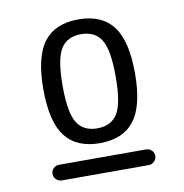

<svg xmlns="http://www.w3.org/2000/svg" viewBox="-66 -799 632 661"><g transform="rotate(-10 250.0 -468.0)"><path d="M179.2 -391.1Q201.2 -355.5 250 -355.5Q298.8 -355.5 320.8 -391.1Q342.8 -426.8 342.8 -520Q342.8 -613.3 320.8 -648.9Q298.8 -684.6 250 -684.6Q201.2 -684.6 179.2 -648.9Q157.2 -613.3 157.2 -520Q157.2 -426.8 179.2 -391.1ZM129.4 -685.1Q168.9 -736.3 250 -736.3Q331.1 -736.3 370.6 -685.1Q410.2 -633.8 410.2 -520Q410.2 -406.2 370.6 -355Q331.1 -303.7 250 -303.7Q168.9 -303.7 129.4 -355Q89.8 -406.2 89.8 -520Q89.8 -633.8 129.4 -685.1ZM97.7 -200.2Q86.9 -200.2 78.6 -208.5Q70.3 -216.8 70.3 -228Q70.3 -239.3 78.6 -247.1Q86.9 -254.9 97.7 -254.9H402.3Q413.1 -254.9 421.4 -247.1Q429.7 -239.3 429.7 -228Q429.7 -216.8 421.4 -208.5Q413.1 -200.2 402.3 -200.2Z"/></g></svg>

Font: Rounded-X Mgen+ 1mn regular
Style: Regular
Weight: 400
Designer: [Source Han Sans]
Ryoko NISHIZUKA  (kana & ideographs); Paul D. Hunt (Latin, Greek & Cyrillic); Wenlong ZHANG  (bopomofo
Version: Version 1.059.20150602